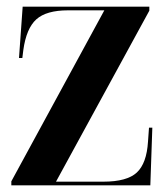

<svg xmlns="http://www.w3.org/2000/svg" viewBox="-20 -556 501 576"><path d="M14 0V-12L293 -525H184Q119 -525 89 -498Q59 -471 50 -406L47 -382H37L48 -536H428V-524L148 -11H290Q361 -11 390.5 -38.5Q420 -66 424 -131L427 -173H437L431 0Z"/></svg>

Font: Noto Serif Display Condensed
Style: Bold
Weight: 700
Width: 3
Designer: Monotype Design Team
Foundry: Monotype Imaging Inc.
Version: Version 2.009